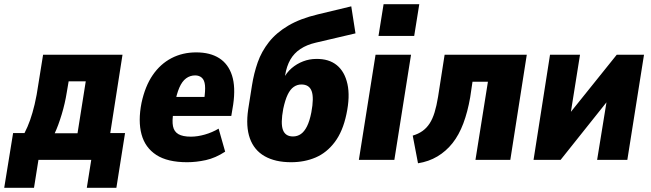

<svg xmlns="http://www.w3.org/2000/svg" viewBox="-49 -757 3084 909"><path d="M-29 132 13 -127H67Q82 -156 93.5 -188.5Q105 -221 115 -263Q125 -305 133 -361L155 -498H531L473 -127H543L502 132H362L383 0H133L112 132ZM210 -126H318L357 -372H276L267 -319Q259 -268 243 -215Q227 -162 210 -126Z M837 11Q744 11 691 -23.5Q638 -58 621 -121Q604 -184 621 -270Q638 -349 674 -401.5Q710 -454 762.5 -481.5Q815 -509 880 -509Q946 -509 989 -481.5Q1032 -454 1049.5 -399.5Q1067 -345 1055 -262L1046 -208H752L766 -298H933L917 -282Q924 -328 921.5 -353Q919 -378 906.5 -389Q894 -400 875 -400Q851 -400 832 -386Q813 -372 800 -342Q787 -312 778 -263L772 -225Q765 -185 770 -159.5Q775 -134 795.5 -122Q816 -110 855 -110Q886 -110 921 -120Q956 -130 986 -148L1017 -39Q971 -9 925.5 1Q880 11 837 11Z M1329 11Q1254 11 1204 -17.5Q1154 -46 1134 -102Q1114 -158 1126 -239L1144 -353Q1153 -410 1171 -461.5Q1189 -513 1224 -557.5Q1259 -602 1315.5 -635.5Q1372 -669 1456 -689L1614 -727L1634 -599L1446 -555Q1403 -545 1373 -525Q1343 -505 1325.5 -474.5Q1308 -444 1301 -401L1299 -382H1292Q1307 -413 1331.5 -434Q1356 -455 1386 -466.5Q1416 -478 1448 -478Q1508 -479 1545.5 -448.5Q1583 -418 1596 -359Q1609 -300 1591 -216Q1574 -135 1536 -84.5Q1498 -34 1445.5 -11.5Q1393 11 1329 11ZM1338 -111Q1359 -111 1375.5 -122.5Q1392 -134 1404.5 -159Q1417 -184 1425 -225Q1438 -294 1426.5 -325.5Q1415 -357 1378 -357Q1358 -357 1341.5 -345.5Q1325 -334 1313 -309Q1301 -284 1292 -242Q1279 -173 1290.5 -142Q1302 -111 1338 -111Z M1743 -587 1767 -737H1936L1912 -587ZM1650 0 1729 -498H1897L1818 0Z M1930 16 1905 -115Q1932 -123 1951.5 -137Q1971 -151 1985 -172.5Q1999 -194 2008.5 -225Q2018 -256 2025 -299L2056 -498H2445L2367 0H2202L2261 -370H2188L2177 -296Q2165 -227 2144.5 -172.5Q2124 -118 2093.5 -79.5Q2063 -41 2022 -16.5Q1981 8 1930 16Z M2477 0 2555 -498H2697L2642 -153H2594L2871 -498H3000L2921 0H2778L2834 -345H2880L2605 0Z"/></svg>

Font: Nunito Sans 10pt Condensed Black
Style: Italic
Weight: 900
Width: 3
Italic angle: -9°
Designer: Vernon Adams
Foundry: Vernon Adams
Version: Version 3.101;gftools[0.9.27]